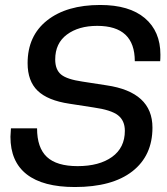

<svg xmlns="http://www.w3.org/2000/svg" viewBox="-20 -742 670 772"><path d="M281 10Q153 10 87.5 -41Q22 -92 22 -192Q22 -202 24 -226H129Q129 -148 168.5 -111Q208 -74 292 -74Q379 -74 430.5 -111Q482 -148 482 -216Q482 -257 454.5 -278.5Q427 -300 356 -310L259 -325Q172 -338 131.5 -377Q91 -416 91 -488Q91 -598 169.5 -660Q248 -722 383 -722Q500 -722 562.5 -669Q625 -616 625 -522Q625 -505 624 -496H522Q522 -638 371 -638Q296 -638 249 -603Q202 -568 202 -503Q202 -462 225.5 -442.5Q249 -423 311 -414L408 -399Q593 -372 593 -229Q593 -116 512 -53Q431 10 281 10Z"/></svg>

Font: Creato Display Medium
Style: Italic
Weight: 500
Italic angle: -10°
Version: Version 1.000